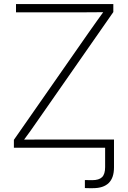

<svg xmlns="http://www.w3.org/2000/svg" viewBox="-20 -748 647 972"><path d="M409.7 204.1V163.6Q418.5 163.6 429.2 163.8Q439.9 164.1 446.3 164.1Q481.4 164.1 496.8 148.7Q512.2 133.3 512.2 98.1V0H557.1V99.1Q557.1 152.3 530.3 178.5Q503.4 204.6 450.7 204.6Q440.9 204.6 429.4 204.6Q418 204.6 409.7 204.1ZM50.3 0V-40L427.2 -580.6Q448.7 -611.3 470.7 -642.1Q492.7 -672.9 514.6 -703.1L520 -686.5Q479.5 -686 439.5 -685.8Q399.4 -685.5 358.9 -685.5H61V-727.5H553.7V-687L177.7 -147.5Q156.2 -116.2 134.3 -85.4Q112.3 -54.7 89.4 -23.9L84.5 -41Q124 -41.5 163.6 -41.5Q203.1 -41.5 243.2 -41.5H557.1V0Z"/></svg>

Font: Inter 24pt ExtraLight
Style: Regular
Weight: 250
Designer: Rasmus Andersson
Foundry: rsms
Version: Version 4.001;git-66647c0bb